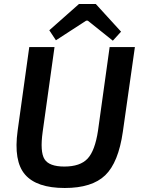

<svg xmlns="http://www.w3.org/2000/svg" viewBox="-20 -925 708 958"><path d="M584 -767 543 -722 418 -822H410L259 -724L226 -774L374 -905H458ZM653 -690 593 -268Q571 -114 505 -50.5Q439 13 303 13Q163 13 105 -54Q47 -121 68 -273L126 -690H252L193 -268Q179 -168 202 -131Q225 -94 301 -94Q380 -94 417 -133.5Q454 -173 469 -273L527 -690Z"/></svg>

Font: Exo 2.0 Semi Bold
Style: Italic
Weight: 600
Italic angle: -8°
Designer: Natanael Gama
Version: Version 1.001;PS 001.001;hotconv 1.0.70;makeotf.lib2.5.58329